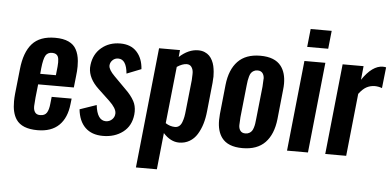

<svg xmlns="http://www.w3.org/2000/svg" viewBox="-60 -907 2496 1222"><g transform="rotate(5 1188.5 -296.5)"><path d="M201.2 8.8Q101.6 8.8 64.5 -45.9Q36.1 -87.9 36.6 -161.1Q36.6 -183.6 39.1 -209L56.2 -368.2Q67.4 -477.1 116.2 -532Q165 -586.9 262.7 -586.9Q314.9 -586.9 348.9 -571Q382.8 -555.2 398.4 -525.4Q415 -495.1 418.9 -452.1Q420.4 -436 420.4 -418Q420.4 -388.7 416 -354.5L408.2 -282.2H180.2L170.9 -197.3Q168 -168 167 -143.6Q167 -141.1 167 -138.2Q167 -117.2 176.3 -103.5Q186.5 -87.9 210.4 -88.4Q239.3 -88.4 252 -108.2Q264.6 -127.9 268.1 -166L272.9 -210.4H400.4L396.5 -176.3Q387.2 -86.4 338.1 -38.8Q289.1 8.8 201.2 8.8ZM187.5 -350.1H287.6L293.5 -405.3Q294.9 -420.4 294.9 -432.6Q294.9 -457 289.1 -469.7Q280.3 -489.3 252 -489.7Q222.7 -489.7 210 -467.8Q197.3 -445.8 190.9 -386.7Z M619.1 8.8Q547.4 8.8 505.9 -31.5Q464.4 -71.8 456.5 -147L563 -183.6Q573.7 -85.9 629.9 -85.9Q630.9 -85.9 631.3 -85.9Q653.8 -86.9 669.4 -102.1Q685.1 -117.2 686 -139.6Q686 -141.1 686 -142.1Q686 -173.3 639.6 -217.3L566.4 -286.1Q500 -348.1 500 -416.5Q500 -425.8 501.5 -435.5Q510.3 -504.9 559.3 -545.9Q608.4 -586.9 679.2 -586.9Q746.6 -586.9 784.4 -545.7Q822.3 -504.4 826.7 -436L734.4 -399.4Q726.1 -489.7 675.3 -490.2Q674.3 -490.2 673.8 -490.2Q652.8 -490.2 638.7 -476.6Q624 -462.9 622.1 -443.4Q622.1 -441.4 622.1 -439.9Q622.1 -414.6 660.2 -376.5L734.9 -301.3Q772.5 -265.6 792 -229.5Q807.6 -200.7 807.6 -163.1Q807.6 -153.8 806.6 -144Q798.8 -70.8 746.6 -31Q694.3 8.8 619.1 8.8Z M846.2 190.4 926.8 -578.1H1060.5L1056.2 -533.7Q1114.7 -586.9 1176.3 -586.9Q1176.8 -586.9 1177.2 -586.9Q1199.7 -586.9 1217.8 -579.3Q1235.8 -571.8 1247.8 -559.6Q1259.8 -547.4 1268.1 -530.5Q1276.4 -513.7 1280.3 -496.3Q1284.2 -479 1286.1 -459Q1287.6 -441.4 1287.6 -426.8Q1287.1 -424.8 1287.1 -422.4Q1287.1 -405.8 1285.2 -389.2L1266.1 -205.1Q1261.7 -160.6 1250.5 -123.8Q1239.3 -86.9 1220.5 -56.4Q1201.7 -25.9 1172.1 -8.5Q1142.6 8.8 1105.5 8.8Q1051.3 8.8 1004.4 -43L980 190.4ZM1070.8 -87.9Q1086.4 -87.9 1097.7 -96.7Q1108.9 -105.5 1115.5 -122.8Q1122.1 -140.1 1125.5 -158Q1128.9 -175.8 1131.3 -201.7L1151.9 -394Q1153.3 -413.1 1153.3 -430.2Q1153.3 -436.5 1153.3 -442.4Q1152.3 -463.9 1141.6 -478.5Q1131.3 -492.7 1111.8 -492.7Q1111.3 -492.7 1110.4 -492.7Q1083.5 -492.2 1049.3 -469.7L1010.7 -106.9Q1038.6 -88.4 1070.8 -87.9Z M1521 -85.9Q1535.2 -85.9 1545.4 -91.6Q1555.7 -97.2 1561.8 -105.5Q1567.9 -113.8 1572.3 -128.2Q1576.7 -142.6 1578.4 -154.8Q1580.1 -167 1582 -185.5L1604 -392.1Q1605.5 -418.9 1606.4 -441.4Q1606.4 -442.9 1606.9 -443.8Q1606.4 -463.9 1596.7 -477.5Q1585.9 -492.2 1564 -492.2Q1550.3 -492.2 1539.8 -486.3Q1529.3 -480.5 1523.2 -472.2Q1517.1 -463.9 1512.9 -449.2Q1508.8 -434.6 1506.8 -422.6Q1504.9 -410.6 1502.9 -392.1L1481 -185.5Q1478.5 -151.9 1478.5 -134.8Q1478.5 -114.3 1488.3 -100.6Q1498.5 -85.9 1521 -85.9ZM1377.9 -43.9Q1346.7 -85.9 1347.2 -156.2Q1347.2 -174.8 1349.1 -194.8L1368.7 -383.3Q1379.4 -481 1429.9 -533.9Q1480.5 -586.9 1573.7 -586.9Q1667 -586.9 1707 -534.2Q1738.8 -492.2 1738.8 -422.9Q1738.8 -404.3 1736.3 -383.3L1716.8 -194.8Q1706.1 -96.7 1655.3 -43.9Q1604.5 8.8 1510.7 8.8Q1417 8.8 1377.9 -43.9Z M1794.9 0 1855.5 -578.1H1989.3L1928.7 0ZM1865.2 -668.9 1877.4 -784.2H2011.7L1999.5 -668.9Z M2039.1 0 2099.6 -578.1H2233.4L2224.6 -490.2Q2288.6 -585.4 2356.4 -585.4Q2366.7 -585.4 2377 -583L2362.3 -449.2Q2339.4 -458 2314 -458Q2285.2 -457 2262 -444.1Q2238.8 -431.2 2214.8 -399.4L2172.9 0Z"/></g></svg>

Font: Oswald
Style: Medium
Weight: 500
Designer: Vernon Adams
Foundry: Vernon Adams
Version: 3.0; ttfautohint (v0.94.23-7a4d-dirty) -l 8 -r 50 -G 150 -x 